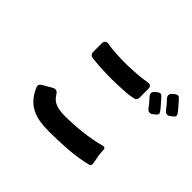

<svg xmlns="http://www.w3.org/2000/svg" viewBox="-170 -1088 1341 1341"><g transform="rotate(45 500.0 -418.0)"><path d="M917 -693Q911 -701 904 -709.5Q897 -718 890 -727Q883 -735 876.5 -742Q870 -749 864 -755Q853 -768 853.5 -781Q854 -794 867 -805L884 -819Q895 -826 902 -826Q913 -826 920 -817Q924 -813 927.5 -809Q931 -805 936 -800L975 -755Q983 -746 990 -735Q1005 -715 985 -700L966 -685Q957 -677 945 -677Q929 -677 917 -693ZM821 -616Q815 -624 808 -633Q801 -642 794 -651Q787 -659 780.5 -665.5Q774 -672 769 -679Q757 -691 757.5 -704Q758 -717 771 -728L788 -742Q799 -749 806 -749Q817 -749 824 -740Q828 -736 831.5 -732Q835 -728 840 -723L879 -678Q887 -669 894 -658Q909 -638 889 -623L870 -608Q861 -600 849 -600Q833 -600 821 -616ZM269 -620V-707Q269 -724 279 -732Q289 -740 306 -737Q315 -735 324.5 -734Q334 -733 345 -731Q392 -726 445 -725Q471 -724 498 -724.5Q525 -725 551 -727Q586 -728 619.5 -731.5Q653 -735 687 -741Q724 -747 724 -712V-624Q724 -613 717.5 -604.5Q711 -596 700 -594Q665 -586 627 -583.5Q589 -581 554 -580Q526 -579 499 -578.5Q472 -578 444 -579Q406 -580 368.5 -582.5Q331 -585 293 -590Q282 -592 275.5 -600.5Q269 -609 269 -620ZM440 -10Q391 -10 349 -17Q307 -24 272 -42Q237 -60 210 -90.5Q183 -121 164 -167Q159 -178 163 -188.5Q167 -199 178 -205L247 -245Q258 -251 267 -251Q286 -251 299 -227Q323 -189 360 -177Q397 -165 440 -165Q522 -165 610.5 -174.5Q699 -184 779 -206Q802 -212 804 -188Q804 -166 807 -143.5Q810 -121 815 -100Q816 -93 817 -86.5Q818 -80 819 -75Q826 -50 802 -44Q762 -34 716.5 -27Q671 -20 623.5 -16.5Q576 -13 529 -11.5Q482 -10 440 -10Z"/></g></svg>

Font: Higure Gothic Black
Style: Regular
Weight: 900
Designer: Yoshimichi Ohira
Foundry: Positype
Version: Version 1.000